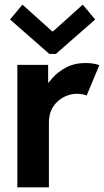

<svg xmlns="http://www.w3.org/2000/svg" viewBox="-20 -800 444 820"><path d="M54.1 0V-523.1H185.6V-447.9H200.4L167.1 -412.3Q179.3 -438.8 203.3 -466.1Q227.4 -493.5 263.1 -512.2Q298.8 -530.9 346.4 -530.9Q366 -530.9 381.7 -527.9Q397.4 -524.9 404.1 -521.3L350.1 -392.2Q345.5 -394.5 333.7 -397Q321.9 -399.5 307.3 -399.5Q287.9 -399.5 267.1 -391.9Q246.3 -384.3 228.6 -369.1Q210.8 -353.9 199.8 -330.9Q188.9 -307.9 188.9 -277.1V0ZM75.9 -780.2 202.7 -666.2H206.7L333.5 -780.2L386.5 -716.7L218.8 -569.8H190.6L22.9 -716.7Z"/></svg>

Font: Reddit Sans
Style: Regular
Weight: 400
Designer: Stephen Hutchings
Foundry: Reddit
Version: Version 1.014